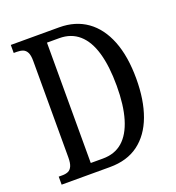

<svg xmlns="http://www.w3.org/2000/svg" viewBox="-130 -818 844 922"><g transform="rotate(-20 292.0 -357.0)"><path d="M28 0V-41H47Q64 -41 76.5 -46.5Q89 -52 96 -67.5Q103 -83 103 -112V-605Q103 -634 95.5 -648.5Q88 -663 75 -668Q62 -673 44 -673H28V-714H275Q358 -714 417 -672Q476 -630 507.5 -550Q539 -470 539 -356Q539 -247 509.5 -167Q480 -87 421.5 -43.5Q363 0 275 0ZM257 -50Q318 -50 358 -85Q398 -120 418.5 -188.5Q439 -257 439 -356Q439 -456 419 -525Q399 -594 358.5 -629.5Q318 -665 258 -665H195V-50Z"/></g></svg>

Font: Noto Serif Khmer ExtraCondensed
Style: Regular
Weight: 400
Width: 2
Designer: Danh Hong and the Monotype Design Team
Foundry: Monotype Imaging Inc.
Version: Version 2.004